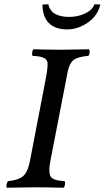

<svg xmlns="http://www.w3.org/2000/svg" viewBox="-20 -878 490 900"><path d="M297.9 -544.9 216.8 -127Q211.4 -101.6 211.2 -85Q210.9 -68.4 214.1 -57.6Q217.3 -46.9 227.5 -41Q237.8 -35.2 249.8 -32.7Q261.7 -30.3 283.2 -28.8Q286.1 -24.4 284.4 -13.2Q282.7 -2 278.8 2Q202.6 0 137.2 0Q94.2 0 12.2 2Q8.8 -3.9 10.5 -12.7Q12.2 -21.5 17.1 -28.8Q67.9 -33.7 89.1 -53Q110.4 -72.3 120.1 -122.1L196.8 -521Q203.1 -554.7 203.1 -579.1Q203.1 -597.2 186.8 -606Q170.4 -614.7 131.8 -616.2Q129.4 -625.5 131.3 -634.8Q133.3 -644 136.2 -647Q204.6 -645 258.8 -645H275.9Q314.9 -645 397 -647Q401.4 -641.1 399.9 -630.6Q398.4 -620.1 394 -616.2Q344.2 -611.8 325.4 -597.2Q306.6 -582.5 297.9 -544.9ZM450.2 -856.9Q438 -804.2 391.8 -772.2Q345.7 -740.2 294.9 -740.2Q238.3 -740.2 208.7 -770.3Q179.2 -800.3 179.2 -856.9L207 -857.9Q207.5 -850.1 211.7 -841.6Q215.8 -833 225.6 -822.5Q235.4 -812 256.1 -805.4Q276.9 -798.8 305.2 -798.8Q344.7 -798.8 378.7 -814.7Q412.6 -830.6 422.9 -857.9Z"/></svg>

Font: Common Serif Medium
Style: Italic
Weight: 500
Italic angle: -12°
Designer: Philipp H. Poll, Khaled Hosny
Foundry: Stefan Peev, Context Ltd.
Version: Version 1.026